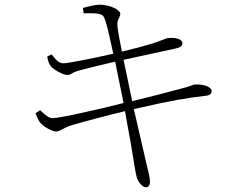

<svg xmlns="http://www.w3.org/2000/svg" viewBox="-20 -765 1040 822"><path d="M132 -280C140 -261 145 -248 152 -240C169 -220 205 -202 219 -202C239 -202 248 -217 287 -229C344 -246 444 -272 515 -289L541 -145C551 -88 560 -23 565 -7C570 13 590 37 605 37C618 37 622 24 622 14C622 -8 615 -29 606 -68L553 -298C723 -337 778 -345 861 -355C881 -357 886 -366 886 -375C886 -393 852 -406 813 -403C804 -402 801 -398 772 -390C743 -382 622 -350 546 -332L509 -509L726 -556C745 -560 761 -565 761 -579C761 -600 726 -605 699 -602C689 -601 677 -593 636 -580C595 -567 547 -555 502 -544C493 -591 487 -616 483 -652C479 -684 495 -688 495 -705C495 -724 449 -745 405 -745C392 -745 358 -738 335 -731L338 -708C363 -708 412 -712 423 -695C436 -675 451 -597 465 -535C385 -517 273 -494 251 -494C229 -494 215 -515 201 -532L182 -523C186 -503 189 -492 198 -481C210 -466 251 -444 268 -444C284 -444 285 -453 312 -461C354 -473 413 -487 473 -501L509 -324C417 -300 235 -259 205 -259C191 -259 176 -270 152 -293Z"/></svg>

Font: Noto Serif TC ExtraLight
Style: Regular
Weight: 200
Designer: Ryoko NISHIZUKA 西塚涼子 (kana & ideographs); Frank Grießhammer (Latin, Greek & Cyrillic); Wenlong ZHANG 张文龙 (bopomofo); San
Foundry: Adobe
Version: Version 2.001;hotconv 1.1.0;makeotfexe 2.6.0